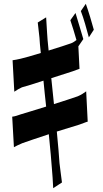

<svg xmlns="http://www.w3.org/2000/svg" viewBox="-20 -898 540 1007"><path d="M376 -830 349 -792C359 -763 371 -723 381 -688C373 -682 364 -675 353 -671C331 -663 284 -648 235 -633C230 -676 228 -709 227 -725C225 -750 223 -787 222 -807L178 -780C181 -755 184 -730 187 -700C188 -683 190 -655 194 -620C148 -606 107 -594 88 -590C72 -586 59 -584 46 -582L55 -417C69 -427 81 -433 95 -440C115 -445 160 -459 208 -475C212 -431 217 -385 222 -339C166 -322 113 -305 88 -298C75 -293 56 -287 44 -286L53 -126C64 -132 78 -139 97 -147C122 -156 178 -175 236 -194C244 -114 250 -48 252 -16C255 14 257 50 259 89L305 59C300 24 296 -13 292 -43C290 -76 285 -136 278 -208C325 -223 369 -236 395 -244C414 -250 430 -258 440 -260L432 -419C421 -411 407 -401 388 -393C362 -384 314 -368 263 -352C258 -398 254 -444 249 -488L361 -524C374 -528 389 -535 397 -537L391 -655L417 -693C406 -728 388 -793 376 -830ZM404 -840C419 -802 435 -743 446 -702L472 -742C463 -776 444 -840 430 -878Z"/></svg>

Font: 寒蝉无机体 CompactMedium
Style: Regular
Weight: 500
Width: 3
Designer: ChillTanhei {Warren2060}; 
Source Han Sans {Ryoko NISHIZUKA 西塚涼子 (kana, bopomofo & ideographs); Paul D. Hunt (Latin, Gre
Foundry: ChillType&Adobe
Version: Version 1.000;Glyphs 3.1.1 (3135)